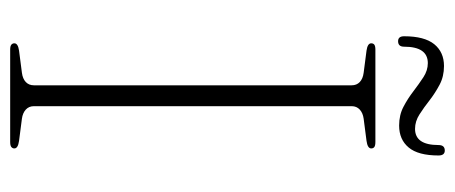

<svg xmlns="http://www.w3.org/2000/svg" viewBox="-272 -600 873 368"><g transform="rotate(90 164.0 -416.5)"><path d="M184 -45.5Q184 -36 190.5 -30Q197 -24 208 -22.5L250.5 -17Q265 -15 265 -8Q265 -4.5 262.2 -2.2Q259.5 0 252.5 0H75.5Q69 0 66.2 -2.2Q63.5 -4.5 63.5 -8Q63.5 -15 77.5 -17L120 -22.5Q131.5 -24 137.8 -30Q144 -36 144 -45.5V-654.5Q144 -664 137.8 -670Q131.5 -676 120 -677.5L77.5 -683Q63.5 -685 63.5 -692Q63.5 -696 66.2 -698Q69 -700 75.5 -700H252.5Q259.5 -700 262.2 -698Q265 -696 265 -692Q265 -685 250.5 -683L208 -677.5Q197 -676 190.5 -670Q184 -664 184 -654.5ZM221 -745.5Q201 -745.5 185.2 -753.8Q169.5 -762 155.5 -772.8Q141.5 -783.5 128.5 -792Q115.5 -800.5 101.5 -800.5Q70 -800.5 70 -755Q70 -743.5 59.5 -743.5Q50 -743.5 50 -755Q50 -794 65.2 -812.8Q80.5 -831.5 107 -831.5Q127 -831.5 143 -823Q159 -814.5 172.8 -803.8Q186.5 -793 199.8 -784.5Q213 -776 227.5 -776Q258.5 -776 258.5 -821Q258.5 -833 269 -833Q278.5 -833 278.5 -821Q278.5 -782 263.2 -763.8Q248 -745.5 221 -745.5Z"/></g></svg>

Font: Fraunces Thin
Style: Regular
Weight: 250
Version: Version 1.000;[b76b70a41]